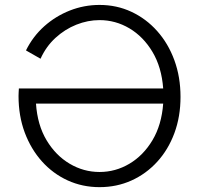

<svg xmlns="http://www.w3.org/2000/svg" viewBox="-20 -751 808 779"><path d="M56.6 -392.1H642.1Q635.7 -478.5 598.6 -540.5Q561.5 -602.5 505.1 -636Q448.7 -669.4 383.8 -669.4Q336.4 -669.4 289.8 -650.9Q243.2 -632.3 205.1 -597.4Q167 -562.5 144.5 -512.7L85.4 -546.4Q113.3 -603 159.4 -644.3Q205.6 -685.5 263.4 -708.3Q321.3 -731 383.8 -731Q453.6 -731 513.2 -703.1Q572.8 -675.3 617.7 -625Q662.6 -574.7 687.5 -506.6Q712.4 -438.5 712.4 -357.9Q712.4 -277.8 687.5 -210.7Q662.6 -143.6 617.7 -94.5Q572.8 -45.4 513.2 -18.6Q453.6 8.3 383.8 8.3Q314.5 8.3 254.6 -19Q194.8 -46.4 150.1 -96.2Q105.5 -146 80.3 -213.4Q55.2 -280.8 55.2 -361.3Q55.2 -368.7 55.7 -376.7Q56.2 -384.8 56.6 -392.1ZM383.8 -53.2Q448.7 -53.2 505.1 -86.7Q561.5 -120.1 598.6 -182.1Q635.7 -244.1 642.1 -330.6H126Q131.8 -244.1 168.9 -182.1Q206.1 -120.1 262.7 -86.7Q319.3 -53.2 383.8 -53.2Z"/></svg>

Font: Giphurs Light
Style: Regular
Weight: 300
Version: Version 0.920; ttfautohint (v1.8.4.7-5d5b)